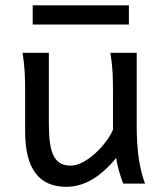

<svg xmlns="http://www.w3.org/2000/svg" viewBox="-20 -699 619 731"><path d="M449.2 0Q445.8 -8.3 441.9 -19.5Q438 -30.8 434.3 -43.5Q430.7 -56.2 427.5 -70.1Q424.3 -84 422.4 -97.7Q377.9 -43.5 330.8 -15.6Q283.7 12.2 231.9 12.2Q75.7 12.2 75.7 -197.8V-341.8Q75.7 -365.2 75.4 -384.3Q75.2 -403.3 74.2 -421.1Q73.2 -439 71.3 -457.5Q69.3 -476.1 65.9 -498H166V-227.1Q166 -185.5 170.2 -155.5Q174.3 -125.5 184.1 -106.2Q193.8 -86.9 209.7 -77.6Q225.6 -68.4 249 -68.4Q270.5 -68.4 294.9 -81.3Q319.3 -94.2 341.6 -114.3Q363.8 -134.3 382.1 -158.4Q400.4 -182.6 410.2 -205.1V-341.8Q410.2 -365.7 409.9 -385Q409.7 -404.3 408.7 -421.9Q407.7 -439.5 405.8 -457.5Q403.8 -475.6 400.4 -498H500.5V-219.7Q500.5 -148.4 508.5 -95Q516.6 -41.5 532.2 0ZM104.5 -678.7H470.7V-605.5H104.5Z"/></svg>

Font: Andika FrenchTight
Style: Regular
Weight: 400
Designer: Victor Gaultney, Annie Olsen, Julie Remington, Don Collingsworth, Eric Hays, Becca Hirsbrunner
Foundry: SIL International
Version: Version 5.000 ; Dig1 Dig4Opn Dig7 LnSpcTght